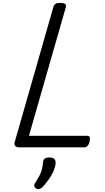

<svg xmlns="http://www.w3.org/2000/svg" viewBox="-20 -1023 727 1333"><path d="M116 0Q71 0 83 -40L351 -976Q355 -990 365.5 -996.5Q376 -1003 398 -1003Q421 -1003 431.5 -996Q442 -989 437 -973L181 -80H587Q599 -80 603 -70.5Q607 -61 602 -40Q598 -21 588 -10.5Q578 0 567 0ZM232 287Q220 279 218 268.5Q216 258 225 246Q242 219 253.5 197.5Q265 176 271 153Q277 130 279 101Q281 84 292.5 77Q304 70 323 70Q346 70 357 81Q368 92 366 111Q364 135 352 163.5Q340 192 321 219Q302 246 280 271Q268 284 256 288.5Q244 293 232 287Z"/></svg>

Font: Playwrite AU SA
Style: Regular
Weight: 400
Designer: Veronika Burian, José Scaglione
Foundry: TypeTogether
Version: Version 1.002